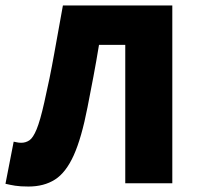

<svg xmlns="http://www.w3.org/2000/svg" viewBox="-34 -670 722 702"><path d="M70 12Q40 12 21.5 9Q3 6 -14 2L16 -152Q22 -151 28.5 -149.5Q35 -148 44 -148Q60 -148 73.5 -157Q87 -166 100 -197.5Q113 -229 128 -296Q148 -383 164 -472.5Q180 -562 196 -650H596V0H424V-506H328Q318 -445 307.5 -389.5Q297 -334 286 -278Q264 -165 235.5 -102Q207 -39 167 -13.5Q127 12 70 12Z"/></svg>

Font: Source Sans 3 Black
Style: Regular
Weight: 900
Designer: Paul D. Hunt
Foundry: Adobe
Version: Version 3.046;hotconv 1.0.118;makeotfexe 2.5.65603